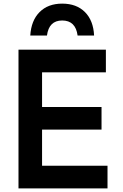

<svg xmlns="http://www.w3.org/2000/svg" viewBox="-20 -1039 677 1059"><path d="M82 -765H564V-640H212V-449H540V-324H212V-125H573V0H82ZM323 -1019Q402 -1019 448.5 -972.5Q495 -926 499 -843H408Q397 -926 323 -926Q250 -926 239 -843H147Q152 -926 198.5 -972.5Q245 -1019 323 -1019Z"/></svg>

Font: Application Semibold
Style: Regular
Weight: 600
Designer: Wei Huang
Foundry: Wei Huang
Version: Version 0.012